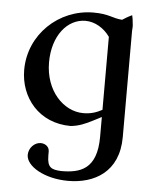

<svg xmlns="http://www.w3.org/2000/svg" viewBox="-51 -498 618 773"><g transform="rotate(5 258.5 -111.5)"><path d="M457 -392C458 -404 458 -408 458 -413C456 -438 454 -446 452 -455C433 -446 426 -441 413 -433C372 -436 360 -452 296 -452C156 -452 38 -341 38 -198C38 -87 115 11 244 11C275 8 301 -2 337 -21L366 -36V44C366 177 297 195 222 195C183 193 165 187 165 137V121C165 102 149 90 130 90C106 90 82 113 82 142C82 187 156 232 253 232C357 232 457 180 457 37ZM366 -65C342 -52 319 -45 290 -45C210 -45 135 -122 135 -237C135 -345 194 -416 267 -416C305 -416 342 -394 366 -360Z"/></g></svg>

Font: Sibila
Style: Regular
Weight: 400
Designer: Stefan Peev
Foundry: Context Ltd
Version: Version 1.000